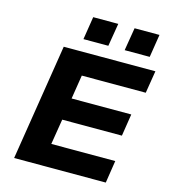

<svg xmlns="http://www.w3.org/2000/svg" viewBox="-131 -1021 996 1125"><g transform="rotate(15 367.5 -458.5)"><path d="M60 0 172 -705H728L706 -569H318L295 -424H657L636 -290H274L249 -136H637L616 0ZM522 -778 545 -917H696L674 -778ZM272 -778 294 -917H446L423 -778Z"/></g></svg>

Font: Nunito Sans 7pt SemiExpanded ExtraBold
Style: Italic
Weight: 800
Width: 6
Italic angle: -9°
Designer: Vernon Adams
Foundry: Vernon Adams
Version: Version 3.101;gftools[0.9.27]